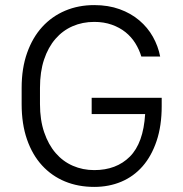

<svg xmlns="http://www.w3.org/2000/svg" viewBox="-20 -727 720 754"><path d="M340 -343H615V-310Q615 -233 595 -173.5Q575 -114 540 -74Q505 -34 456.5 -13.5Q408 7 350 7Q287 7 235 -14.5Q183 -36 145 -77.5Q107 -119 86 -179.5Q65 -240 65 -318V-382Q65 -459 86.5 -519.5Q108 -580 146 -621.5Q184 -663 236 -685Q288 -707 350 -707Q405 -707 449.5 -691Q494 -675 527 -647Q560 -619 580.5 -582.5Q601 -546 609 -505H535Q527 -532 511.5 -557Q496 -582 473 -600.5Q450 -619 419 -630Q388 -641 350 -641Q304 -641 265 -624Q226 -607 197.5 -574Q169 -541 153 -493Q137 -445 137 -382V-318Q137 -256 153.5 -207.5Q170 -159 198.5 -126Q227 -93 266 -76Q305 -59 350 -59Q437 -59 490 -112Q543 -165 550 -279H340Z"/></svg>

Font: Retni Sans
Style: Regular
Weight: 400
Designer: Vitaly Kuzmin
Foundry: ParaType Ltd.
Version: Version 1.00;March 2, 2019;FontCreator 11.5.0.2425 64-bit; t